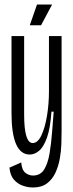

<svg xmlns="http://www.w3.org/2000/svg" viewBox="-20 -688 323 851"><path d="M126 143Q104 143 81 135Q58 127 41.5 108Q25 89 22 55L74 32Q77 66 92.5 78Q108 90 126 90Q159 90 175.5 63.5Q192 37 199.5 -7Q207 -51 211 -104L218 -193H208Q203 -119 188 -77.5Q173 -36 153 -19.5Q133 -3 112 -3Q31 -3 31 -188V-528H87V-181Q87 -54 125 -54Q147 -54 163 -87Q179 -120 188 -173Q197 -226 197 -284V-528H253V-107Q253 -83 252 -50.5Q251 -18 245 15.5Q239 49 225.5 78Q212 107 188 125Q164 143 126 143ZM162 -576H112L144 -668H211Z"/></svg>

Font: Bricolage Grotesque 96pt Condensed ExtraLight
Style: Regular
Weight: 200
Width: 3
Designer: Mathieu Triay
Foundry: Atelier Triay
Version: Version 1.001; ttfautohint (v1.8.4.7-5d5b);gftools[0.9.33.de